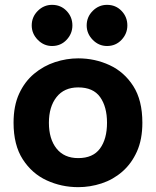

<svg xmlns="http://www.w3.org/2000/svg" viewBox="-20 -761 644 793"><path d="M303 12Q234 12 173 -16Q112 -44 74 -103Q36 -162 36 -254Q36 -324 59 -374Q82 -424 121 -456.5Q160 -489 207.5 -504.5Q255 -520 303 -520Q372 -520 432.5 -492Q493 -464 530.5 -405.5Q568 -347 568 -254Q568 -185 545.5 -135Q523 -85 485 -52Q447 -19 399.5 -3.5Q352 12 303 12ZM303 -108Q364 -108 393 -147.5Q422 -187 422 -254Q422 -320 393.5 -360Q365 -400 303 -400Q245 -400 213.5 -360Q182 -320 182 -254Q182 -187 213.5 -147.5Q245 -108 303 -108ZM422 -571Q388 -571 363 -596.5Q338 -622 338 -656Q338 -691 363 -716Q388 -741 422 -741Q458 -741 482 -716Q506 -691 506 -656Q506 -622 482 -596.5Q458 -571 422 -571ZM195 -571Q161 -571 136 -596.5Q111 -622 111 -656Q111 -691 136 -716Q161 -741 195 -741Q231 -741 255 -716Q279 -691 279 -656Q279 -622 255 -596.5Q231 -571 195 -571Z"/></svg>

Font: Inclusive Sans
Style: Bold
Weight: 700
Designer: Olivia King
Foundry: Olivia King
Version: Version 2.004